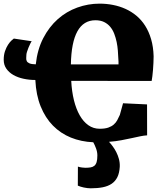

<svg xmlns="http://www.w3.org/2000/svg" viewBox="-56 -771 888 1055"><path d="M138.2 -331.5Q104.5 -331.5 73 -338.4Q41.5 -345.2 17.3 -359.1Q-6.8 -373 -21.2 -393.8Q-35.6 -414.6 -35.6 -442.4Q-35.6 -469.2 -28.6 -489.7Q-21.5 -510.3 -12 -524.9Q-2.4 -539.6 6.8 -548.1Q16.1 -556.6 20 -559.1L118.2 -544.4Q115.2 -541 110.4 -531Q105.5 -521 100.6 -509.3Q95.7 -497.6 92.3 -486.3Q88.9 -475.1 88.9 -469.2Q88.9 -460.9 88.1 -451.9Q87.4 -442.9 91.1 -435.3Q94.7 -427.7 106 -422.9Q117.2 -418 140.6 -417.5Q149.4 -499 181.6 -561.3Q213.9 -623.5 261.5 -665.8Q309.1 -708 368.7 -729.5Q428.2 -751 491.2 -751Q528.8 -751 564.9 -743.9Q601.1 -736.8 633.5 -722.2Q666 -707.5 693.6 -684.6Q721.2 -661.6 741.7 -629.4Q762.2 -597.2 774.4 -555.4Q786.6 -513.7 788.1 -461.9Q788.1 -444.8 787.1 -425.3Q786.1 -405.8 784.7 -387Q783.2 -368.2 781.2 -352.1Q779.3 -335.9 777.3 -326.2L335.4 -326.7Q338.4 -268.6 350.3 -220.2Q362.3 -171.9 382.1 -137.2Q401.9 -102.5 429.4 -83Q457 -63.5 491.7 -63.5Q520.5 -63.5 538.8 -69.8Q557.1 -76.2 569.1 -86.7Q581.1 -97.2 588.4 -110.8Q595.7 -124.5 602.5 -139.6L620.1 -203.6L752 -197.3L752.4 -27.3Q734.9 -26.4 714.1 -22Q693.4 -17.6 667.7 -12Q642.1 -6.3 611.1 -0.5Q580.1 5.4 543 8.3Q552.2 18.1 563 32.5Q573.7 46.9 582.8 64.5Q591.8 82 597.4 102.5Q603 123 602.1 145Q600.1 179.7 588.9 202.4Q577.6 225.1 557.4 238.8Q537.1 252.4 508.3 258.1Q479.5 263.7 442.4 263.7H441.9Q433.6 263.7 423.8 262.5Q414.1 261.2 404.5 259.3Q395 257.3 386.5 254.6Q377.9 252 371.6 249L372.1 144.5Q382.3 147.9 394.5 149.4Q406.7 150.9 412.1 150.9H412.6Q428.7 150.9 441.2 148.9Q453.6 147 462.2 140.1Q470.7 133.3 474.9 119.6Q479 106 479 83Q479 64 471.7 44.4Q464.4 24.9 456.5 10.7Q389.6 7.8 333.3 -15.1Q276.9 -38.1 234.9 -80.8Q192.9 -123.5 167.5 -186.3Q142.1 -249 138.2 -331.5ZM595.2 -417Q595.2 -424.3 595.2 -432.1Q595.2 -439.9 594.2 -448.2Q593.3 -469.2 591.6 -492.9Q589.8 -516.6 585 -540Q580.1 -563.5 571.8 -585.2Q563.5 -606.9 549.8 -623.5Q536.1 -640.1 516.1 -649.9Q496.1 -659.7 468.3 -659.7Q337.9 -659.7 333.5 -417Z"/></svg>

Font: Merriweather UltraBold
Style: Regular
Weight: 900
Designer: Eben Sorkin ( sorkintype@gmail.com )
Foundry: Eben Sorkin
Version: Version 1.570; ttfautohint (v1.3) -l 8 -r 32 -G 0 -x 0 -H 60